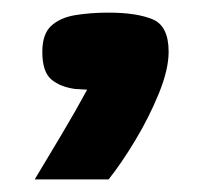

<svg xmlns="http://www.w3.org/2000/svg" viewBox="-20 -142 322 304"><path d="M35 142Q56 107 77.5 71Q99 35 118 0Q114 0 109.5 -0.5Q105 -1 100 -1Q76 -4 61.5 -16Q47 -28 47 -60Q47 -88 61 -101Q75 -114 99 -118Q123 -122 152 -122Q196 -122 221.5 -111.5Q247 -101 247 -60Q247 -32 231.5 6Q216 44 194 80.5Q172 117 152 142Z"/></svg>

Font: Genos Thin Black
Style: Regular
Weight: 900
Version: Version 1.010